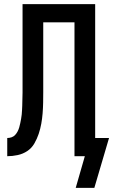

<svg xmlns="http://www.w3.org/2000/svg" viewBox="-20 -755 547 928"><path d="M436 153H346L390 0H340V-647H189V-309Q189 -284 188.5 -258.5Q188 -233 186 -207.5Q184 -182 179.5 -157Q175 -132 167 -108Q159 -84 146 -61.5Q133 -39 112 -25Q91 -11 65.5 -5.5Q40 0 15 0V-88Q26 -88 36 -91.5Q46 -95 53 -102.5Q60 -110 65 -119.5Q70 -129 73 -139.5Q76 -150 78 -160Q80 -170 82 -180.5Q84 -191 85 -201.5Q86 -212 86.5 -222.5Q87 -233 87.5 -243.5Q88 -254 88 -265Q88 -276 88.5 -286.5Q89 -297 89 -307V-735H440V-88H507Z"/></svg>

Font: Iosevka Semibold
Style: Regular
Weight: 600
Monospace: yes
Designer: Belleve Invis
Foundry: Belleve Invis
Version: Version 33.2.3; ttfautohint (v1.8.4)